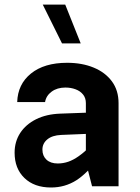

<svg xmlns="http://www.w3.org/2000/svg" viewBox="-20 -811 608 836"><path d="M496.2 -361.9Q496.2 -417.6 467.2 -456.8Q438.3 -495.9 387.8 -516.7Q337.3 -537.6 272.3 -537.6Q172.7 -537.6 114.9 -490.9Q57.2 -444.3 54.9 -366.5H176.2Q180.8 -394.4 205 -412.1Q229.1 -429.8 264.8 -429.8Q288.7 -429.8 309 -422.2Q329.4 -414.7 341.6 -399.5Q353.9 -384.4 353.9 -361.9V-104.9L380.8 0H496.2ZM415.2 -130 372.1 -172.7Q345.5 -147 322.2 -130.6Q298.9 -114.2 276.9 -106.7Q254.8 -99.2 231.2 -99.2Q200.2 -99.2 182.4 -115.7Q164.7 -132.3 164.7 -159.7Q164.7 -186.6 186.2 -204.2Q207.7 -221.8 246.3 -223.5L411.7 -230.3V-322.4L242.5 -316.2Q181.9 -314.1 137.2 -291.8Q92.5 -269.5 68 -232Q43.6 -194.5 43.6 -146Q43.6 -77.2 86.4 -35.9Q129.2 5.4 202.2 5.4Q262.6 5.4 311.9 -25.7Q361.2 -56.9 415.2 -130ZM331.5 -621.9 264 -791H166.2L250.1 -621.9Z"/></svg>

Font: Estedad-FD VF
Style: Regular
Weight: 100
Designer: Amin Abedi
Version: Version 7.3